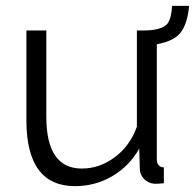

<svg xmlns="http://www.w3.org/2000/svg" viewBox="-20 -625 665 655"><path d="M567 -605H625Q620 -543 594 -511Q570 -484 515 -474V-82Q515 -55 539 -54V0Q523 2 507 2Q486 0 472 -14Q458 -28 457 -48L455 -118Q421 -58 363 -24Q305 10 236 10Q70 10 70 -215V-521H138V-227Q138 -50 259 -50Q320 -50 372 -89Q424 -128 447 -193V-521H470Q531 -521 551 -544Q565 -563 567 -605Z"/></svg>

Font: Raleway-v4020
Style: Regular
Weight: 400
Designer: Matt McInerney, Pablo Impallari, Rodrigo Fuenzalida
Foundry: Matt McInerney, Pablo Impallari, Rodrigo Fuenzalida
Version: Version 4.020;PS 004.020;hotconv 1.0.88;makeotf.lib2.5.64775